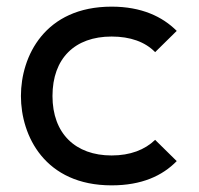

<svg xmlns="http://www.w3.org/2000/svg" viewBox="-20 -544 600 578"><path d="M316 14C407 14 469 -15 512 -59L447 -123C416 -93 372 -76 316 -76C207 -76 138 -142 138 -255C138 -368 205 -434 316 -434C372 -434 417 -418 447 -387L512 -451C469 -494 406 -524 316 -524C115 -524 43 -375 43 -255C43 -135 115 14 316 14Z"/></svg>

Font: Hibana 45 SubMedium
Style: Regular
Weight: 500
Width: 6
Designer: pygmalion
Foundry: ybstudio
Version: Version 2021.007;FEAKit 1.0